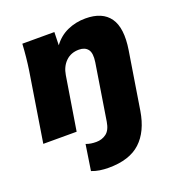

<svg xmlns="http://www.w3.org/2000/svg" viewBox="-134 -629 891 963"><g transform="rotate(-20 311.5 -147.0)"><path d="M15 0 74 -370Q84 -437 88 -508H259L257 -438Q287 -479 331.5 -499Q376 -519 428 -519Q518 -519 557 -464Q596 -409 578 -295L529 11Q512 116 453 170.5Q394 225 283 225Q258 225 235.5 221.5Q213 218 193 210L214 73Q228 78 240.5 80Q253 82 269 82Q299 82 322 65Q345 48 352 5L400 -296Q407 -343 391.5 -363Q376 -383 344 -383Q301 -383 273.5 -356Q246 -329 239 -285L193 0Z"/></g></svg>

Font: Mulish Black
Style: Italic
Weight: 900
Italic angle: -9°
Designer: Vernon Adams
Foundry: Vernon Adams
Version: Version 3.603; ttfautohint (v1.8.3)